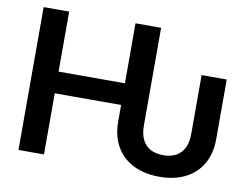

<svg xmlns="http://www.w3.org/2000/svg" viewBox="-79 -841 1257 963"><g transform="rotate(10 549.5 -359.5)"><path d="M787.6 9.8Q711.9 9.8 655.3 -18.3Q598.6 -46.4 567.6 -99.6Q536.6 -152.8 536.6 -227.5V-311.5H198.7V0H68.8V-727.5H198.7V-421.9H536.6V-727.5H667V-230Q667 -187 681.2 -158.2Q695.3 -129.4 722.4 -114.7Q749.5 -100.1 788.1 -100.1Q826.2 -100.1 853 -114.7Q879.9 -129.4 894 -158.2Q908.2 -187 908.2 -230V-529.3H1036.1V-227.5Q1036.1 -152.3 1005.4 -99.1Q974.6 -45.9 918.7 -18.1Q862.8 9.8 787.6 9.8Z"/></g></svg>

Font: Inter 20pt SemiBold
Style: Regular
Weight: 600
Version: Version 4.001;git-66647c0bb